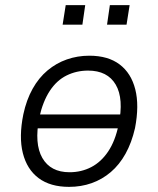

<svg xmlns="http://www.w3.org/2000/svg" viewBox="-20 -720 615 748"><path d="M249 8Q176 8 130.5 -26Q85 -60 69 -123.5Q53 -187 71 -275Q83 -331 107 -374Q131 -417 165 -445.5Q199 -474 240.5 -488.5Q282 -503 328 -503Q401 -503 446 -469Q491 -435 507 -372Q523 -309 506 -221Q493 -164 469 -121Q445 -78 411.5 -49.5Q378 -21 337 -6.5Q296 8 249 8ZM251 -49Q297 -49 335.5 -69Q374 -89 401.5 -130Q429 -171 442 -234Q463 -335 431 -390Q399 -445 323 -445Q278 -445 239.5 -426Q201 -407 174 -366Q147 -325 133 -262Q113 -160 145 -104.5Q177 -49 251 -49ZM103 -220 112 -274H472L463 -220ZM397 -624 408 -700H485L473 -624ZM224 -624 236 -700H312L301 -624Z"/></svg>

Font: Nunito Sans 7pt SemiCondensed Light
Style: Italic
Weight: 300
Width: 4
Italic angle: -9°
Designer: Vernon Adams
Foundry: Vernon Adams
Version: Version 3.101;gftools[0.9.27]